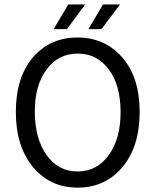

<svg xmlns="http://www.w3.org/2000/svg" viewBox="-20 -838 704 870"><path d="M190.9 -522.9Q137.2 -450.7 137.7 -330.6Q138.2 -210 190.9 -135.7Q243.7 -61 331.5 -61Q419.4 -61 473.1 -135.7Q526.9 -210.4 526.4 -331.5Q525.9 -452.6 472.7 -523.9Q419.9 -595.2 332 -595.2Q244.1 -595.2 190.9 -522.9ZM331.1 -668Q455.6 -668 534.2 -577.6Q612.8 -487.3 612.8 -330.6Q612.8 -173.8 534.7 -80.6Q456.1 12.2 332 12.2Q207.5 12.2 129.9 -80.6Q51.8 -174.3 51.8 -330.6Q51.8 -487.3 128.9 -577.6Q206.1 -668 331.1 -668ZM446.8 -817.9H523.9L439.9 -706.1H380.9ZM223.1 -706.1 289.1 -817.9H366.2L283.2 -706.1Z"/></svg>

Font: SourceSansPro-Regular
Style: Regular
Weight: 400
Designer: Paul D. Hunt
Foundry: Adobe Systems Incorporated
Version: Version 1.050;PS Version 1.000;hotconv 1.0.70;makeotf.lib2.5